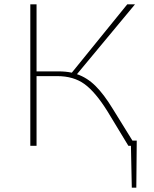

<svg xmlns="http://www.w3.org/2000/svg" viewBox="-20 -678 718 893"><path d="M616 -24 614 195H593L589 0H577L480 -160Q424 -250 373 -287Q322 -324 246 -324H150V0H121V-658H150V-346H252Q286 -346 314 -340L572 -658H608L338 -333Q385 -317 424 -278.5Q463 -240 505 -171L596 -24Z"/></svg>

Font: Ysabeau Infant Extralight
Style: Regular
Weight: 200
Designer: Christian Thalmann (Catharsis Fonts)
Version: Version 0.003